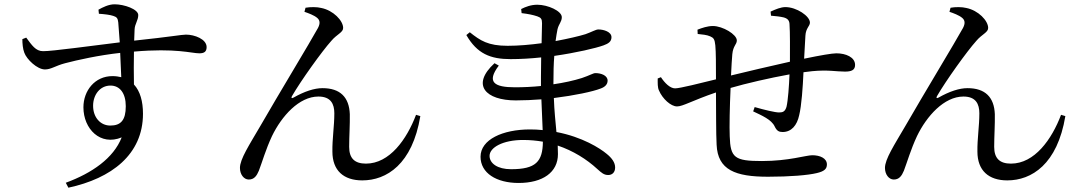

<svg xmlns="http://www.w3.org/2000/svg" viewBox="-20 -805 5040 893"><path d="M493 -221C447 -221 413 -259 413 -313C413 -364 445 -407 494 -407C537 -407 565 -372 565 -311C565 -246 542 -221 493 -221ZM503 -451C421 -451 368 -383 368 -306C368 -205 447 -125 546 -166C508 -69 408 0 286 45L298 68C498 25 645 -86 645 -276C645 -333 632 -381 603 -412C602 -462 602 -517 603 -565C798 -582 871 -557 907 -557C929 -557 941 -564 941 -586C941 -623 885 -644 845 -644C825 -644 775 -634 604 -616L606 -668C607 -694 623 -710 623 -735C623 -762 558 -785 513 -785C485 -785 458 -771 438 -760L440 -741C469 -739 492 -736 507 -731C523 -726 528 -720 530 -701L537 -608C420 -594 219 -566 180 -567C146 -567 128 -595 102 -630L84 -623C84 -603 86 -578 93 -560C104 -529 153 -482 189 -482C218 -482 237 -499 283 -511C340 -526 439 -548 539 -559L544 -446C532 -449 518 -451 503 -451Z M1396 -750C1414 -744 1441 -734 1455 -722C1467 -712 1471 -698 1459 -675C1424 -611 1273 -362 1192 -221C1139 -130 1096 -65 1096 -24C1096 6 1114 30 1137 30C1162 30 1174 13 1184 -11C1199 -50 1216 -110 1245 -172C1290 -265 1371 -356 1461 -356C1519 -356 1535 -321 1535 -278C1535 -218 1525 -159 1526 -100C1526 -12 1578 34 1665 34C1778 34 1898 -41 1935 -265L1915 -271C1872 -157 1792 -44 1682 -44C1629 -44 1604 -69 1604 -122C1604 -171 1608 -227 1607 -274C1604 -353 1562 -395 1480 -395C1442 -395 1396 -380 1345 -351C1337 -346 1333 -350 1338 -358C1379 -429 1477 -566 1521 -615C1547 -646 1576 -654 1576 -675C1576 -709 1530 -757 1474 -768C1455 -773 1423 -773 1401 -769Z M2375 -399C2280 -399 2241 -422 2300 -500L2280 -511C2169 -409 2240 -338 2379 -338C2418 -338 2458 -340 2498 -343L2504 -200C2485 -202 2465 -203 2445 -203C2318 -203 2215 -156 2215 -76C2215 0 2289 46 2392 46C2505 46 2575 -4 2575 -88L2574 -128C2645 -104 2708 -65 2758 -19C2778 -1 2789 9 2809 9C2827 9 2841 -3 2841 -26C2841 -49 2826 -70 2801 -90C2771 -115 2689 -168 2568 -191C2564 -237 2558 -288 2556 -349C2653 -361 2737 -379 2773 -393C2793 -400 2806 -412 2806 -430C2806 -454 2776 -465 2749 -465C2739 -465 2722 -454 2686 -442C2648 -430 2602 -420 2554 -413V-420C2554 -467 2555 -509 2558 -545C2662 -560 2751 -581 2787 -594C2809 -602 2824 -611 2824 -632C2824 -657 2788 -668 2763 -668C2751 -668 2734 -657 2703 -646C2674 -637 2623 -625 2564 -614C2567 -636 2570 -654 2573 -669C2579 -694 2593 -704 2593 -725C2593 -754 2528 -783 2479 -783C2449 -783 2424 -773 2404 -763L2406 -744C2438 -740 2458 -736 2479 -729C2496 -723 2501 -717 2501 -697L2499 -604C2447 -597 2392 -592 2341 -592C2250 -592 2214 -616 2165 -655L2149 -642C2199 -555 2261 -530 2355 -530C2402 -530 2450 -533 2497 -538L2496 -447V-405C2456 -401 2415 -399 2375 -399ZM2505 -146C2504 -53 2472 -18 2357 -18C2294 -18 2257 -45 2257 -80C2257 -119 2319 -154 2413 -154C2445 -154 2476 -151 2505 -146Z M3566 -732C3589 -730 3608 -728 3625 -724C3643 -719 3651 -710 3652 -694C3655 -653 3654 -576 3654 -518C3568 -499 3450 -471 3380 -454C3382 -496 3384 -532 3386 -553C3390 -593 3407 -598 3407 -617C3407 -645 3341 -684 3296 -684C3270 -684 3245 -675 3224 -667L3225 -647C3244 -645 3268 -643 3283 -636C3299 -629 3304 -623 3307 -594C3310 -563 3310 -503 3310 -436C3241 -419 3142 -394 3120 -394C3096 -394 3071 -420 3054 -446L3039 -440C3039 -419 3038 -398 3045 -384C3061 -346 3100 -310 3129 -310C3156 -310 3199 -337 3310 -375C3311 -282 3310 -188 3313 -132C3318 -14 3401 17 3552 17C3654 17 3738 10 3779 0C3813 -8 3826 -19 3826 -40C3826 -69 3794 -83 3758 -83C3729 -83 3648 -56 3524 -56C3397 -56 3377 -71 3374 -171C3372 -215 3374 -310 3378 -396C3450 -417 3558 -442 3652 -459C3650 -406 3645 -337 3638 -308C3631 -285 3620 -282 3603 -282C3585 -282 3535 -294 3490 -307L3483 -287C3523 -268 3568 -249 3583 -217C3593 -196 3603 -191 3620 -191C3661 -191 3687 -222 3697 -269C3708 -313 3714 -400 3717 -469L3758 -474C3833 -481 3868 -472 3910 -472C3940 -472 3957 -479 3957 -503C3957 -539 3914 -557 3870 -557C3850 -557 3797 -548 3720 -532L3726 -639C3728 -675 3747 -683 3747 -700C3747 -730 3685 -772 3633 -772C3612 -772 3588 -762 3564 -751Z M4396 -750C4414 -744 4441 -734 4455 -722C4467 -712 4471 -698 4459 -675C4424 -611 4273 -362 4192 -221C4139 -130 4096 -65 4096 -24C4096 6 4114 30 4137 30C4162 30 4174 13 4184 -11C4199 -50 4216 -110 4245 -172C4290 -265 4371 -356 4461 -356C4519 -356 4535 -321 4535 -278C4535 -218 4525 -159 4526 -100C4526 -12 4578 34 4665 34C4778 34 4898 -41 4935 -265L4915 -271C4872 -157 4792 -44 4682 -44C4629 -44 4604 -69 4604 -122C4604 -171 4608 -227 4607 -274C4604 -353 4562 -395 4480 -395C4442 -395 4396 -380 4345 -351C4337 -346 4333 -350 4338 -358C4379 -429 4477 -566 4521 -615C4547 -646 4576 -654 4576 -675C4576 -709 4530 -757 4474 -768C4455 -773 4423 -773 4401 -769Z"/></svg>

Font: Noto Serif HK Medium
Style: Regular
Weight: 500
Designer: Ryoko NISHIZUKA 西塚涼子 (kana & ideographs); Frank Grießhammer (Latin, Greek & Cyrillic); Wenlong ZHANG 张文龙 (bopomofo); San
Foundry: Adobe
Version: Version 2.001;hotconv 1.1.0;makeotfexe 2.6.0